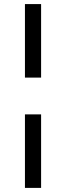

<svg xmlns="http://www.w3.org/2000/svg" viewBox="-20 -770 323 940"><path d="M102.1 -750H181.2V-390.1H102.1ZM102.1 -210H181.2V149.9H102.1Z"/></svg>

Font: Oakes Grotesk
Style: SemiBold
Weight: 600
Designer: Samuel Oakes
Foundry: Samuel Oakes
Version: Version 1.0 | wf-rip DC20170320